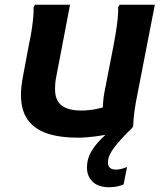

<svg xmlns="http://www.w3.org/2000/svg" viewBox="-20 -566 696 806"><path d="M68 -168Q68 -184 70 -203Q72 -222 76 -243L102 -382Q107 -403 111.5 -431Q116 -459 119 -487Q122 -515 121 -536L127 -546H274L216 -243Q213 -229 212 -216Q211 -203 211 -192Q211 -145 238.5 -123.5Q266 -102 322 -102Q352 -102 384.5 -108.5Q417 -115 443 -126L412 -84Q411 -105 412.5 -132Q414 -159 420 -187L458 -382Q462 -403 466.5 -431Q471 -459 474 -487Q477 -515 476 -536L482 -546H630L557 -171Q550 -138 545 -103Q540 -68 539 -36L534 -28Q504 -17 463.5 -8Q423 1 381.5 6.5Q340 12 306 12Q232 12 179 -5.5Q126 -23 97 -62.5Q68 -102 68 -168ZM499 208Q486 214 470.5 217Q455 220 438 220Q392 220 368.5 196.5Q345 173 345 137Q345 101 363 70.5Q381 40 407.5 14.5Q434 -11 459 -33L534 -28Q484 20 458.5 54.5Q433 89 433 116Q433 130 441 138Q449 146 467 146Q487 146 510 136H513Z"/></svg>

Font: Kufam SemiBold
Style: Italic
Weight: 600
Italic angle: -11°
Designer: Artur Schmal
Foundry: Original Type
Version: Version 1.301; ttfautohint (v1.8.3)